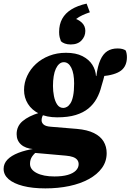

<svg xmlns="http://www.w3.org/2000/svg" viewBox="-67 -810 722 1062"><path d="M260 -633Q260 -675 277 -706Q294 -737 328 -758Q362 -779 412 -790L430 -742Q406 -734 388 -725.5Q370 -717 355.5 -706Q341 -695 329 -679V-714Q367 -703 386 -684.5Q405 -666 405 -639Q405 -609 384 -586.5Q363 -564 324 -564Q306 -564 292 -569Q278 -574 270 -582Q266 -592 263 -604Q260 -616 260 -633ZM184 232Q112 232 60 218.5Q8 205 -19.5 181Q-47 157 -47 124Q-47 95 -26 73Q-5 51 34.5 35.5Q74 20 128 12L143 24Q124 37 111.5 54.5Q99 72 99 96Q99 128 136 147Q173 166 234 166Q278 166 307.5 157.5Q337 149 352.5 133.5Q368 118 368 98Q368 84 360 74Q352 64 336.5 58.5Q321 53 298 51L140 37Q134 37 128 36Q122 35 116 34L119 15Q73 11 49 -11Q25 -33 25 -68Q25 -112 58 -140Q91 -168 150 -186L155 -210L188 -196Q173 -179 168 -168Q163 -157 163 -145Q163 -131 174.5 -121Q186 -111 214 -109L359 -97Q416 -92 452.5 -74Q489 -56 506 -27.5Q523 1 523 37Q523 83 497 119Q471 155 424.5 180.5Q378 206 316.5 219Q255 232 184 232ZM249 -161Q191 -161 150 -181Q109 -201 87.5 -235.5Q66 -270 66 -312Q66 -353 83.5 -390.5Q101 -428 132 -456.5Q163 -485 205.5 -501.5Q248 -518 298 -518Q353 -518 389 -499.5Q425 -481 443.5 -452Q462 -423 464 -389L466 -390Q473 -444 488 -478Q503 -512 526.5 -527Q550 -542 583 -542Q599 -542 610 -539Q621 -536 628 -531Q631 -525 633 -515Q635 -505 635 -494Q635 -445 603 -420Q571 -395 496 -388L520 -432Q516 -414 512 -398Q508 -382 504 -367Q500 -352 494 -333Q485 -296 467.5 -264.5Q450 -233 422 -210Q394 -187 352 -174Q310 -161 249 -161ZM284 -213Q293 -213 303.5 -219Q314 -225 323 -239Q332 -253 337.5 -280Q343 -307 343 -348Q343 -404 327.5 -435Q312 -466 286 -466Q272 -466 261 -456.5Q250 -447 242 -430Q234 -413 230 -388.5Q226 -364 226 -334Q226 -306 231.5 -278Q237 -250 249.5 -231.5Q262 -213 284 -213Z"/></svg>

Font: Source Serif 4 Black
Style: Italic
Weight: 900
Italic angle: -12°
Designer: Frank Grießhammer
Foundry: Adobe Systems Incorporated
Version: Version 4.004;hotconv 1.0.116;makeotfexe 2.5.65601